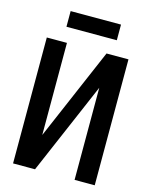

<svg xmlns="http://www.w3.org/2000/svg" viewBox="-128 -951 803 1031"><g transform="rotate(15 274.0 -435.0)"><path d="M501 0H389V-512L169 0H47V-700H159V-188L379 -700H501ZM134 -783V-870H414V-783Z"/></g></svg>

Font: Tektur SemiCondensed Medium
Style: Regular
Weight: 500
Width: 4
Designer: Adam Jagosz
Foundry: Adam Jagosz
Version: Version 1.005;gftools[0.9.30]